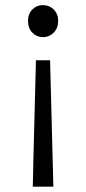

<svg xmlns="http://www.w3.org/2000/svg" viewBox="-20 -532 333 743"><path d="M106.9 190.4 108.9 97.7 119.1 -298.8H173.8L184.1 97.7L186.5 190.4ZM146 -388.2Q122.1 -388.2 105.2 -405.5Q88.4 -422.9 88.4 -451.2Q88.4 -478.5 105.2 -495.4Q122.1 -512.2 146 -512.2Q170.4 -512.2 187.7 -495.4Q205.1 -478.5 205.1 -451.2Q205.1 -422.9 187.7 -405.5Q170.4 -388.2 146 -388.2Z"/></svg>

Font: Akatab
Style: Regular
Weight: 400
Designer: SIL Global
Foundry: SIL Global
Version: Version 4.100